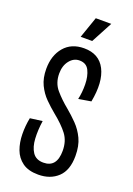

<svg xmlns="http://www.w3.org/2000/svg" viewBox="-133 -720 539 781"><g transform="rotate(20 136.0 -329.0)"><path d="M138 10Q95 10 69.5 -8.5Q44 -27 33 -57Q22 -87 21.5 -123Q21 -159 28 -194L81 -201Q75 -160 77 -124Q79 -88 94 -65.5Q109 -43 141 -43Q199 -43 199 -115Q199 -157 177.5 -185.5Q156 -214 115 -247Q93 -265 71.5 -286.5Q50 -308 36 -337Q22 -366 22 -406Q22 -464 53 -500.5Q84 -537 139 -537Q204 -537 230.5 -485Q257 -433 240 -344L186 -335Q193 -365 192.5 -400Q192 -435 180 -459.5Q168 -484 138 -484Q113 -484 95.5 -462Q78 -440 78 -406Q78 -365 102 -337Q126 -309 158 -283Q181 -264 203.5 -241Q226 -218 240.5 -187.5Q255 -157 255 -113Q255 -51 222.5 -20.5Q190 10 138 10ZM159 -576H109L141 -668H208Z"/></g></svg>

Font: Bricolage Grotesque 96pt Condensed ExtraLight
Style: Regular
Weight: 200
Width: 3
Designer: Mathieu Triay
Foundry: Atelier Triay
Version: Version 1.001; ttfautohint (v1.8.4.7-5d5b);gftools[0.9.33.de